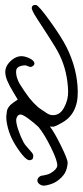

<svg xmlns="http://www.w3.org/2000/svg" viewBox="190 -498 319 740"><g transform="rotate(-90 350.0 -128.5)"><path d="M700.2 -149.9Q699.7 -140.1 637.9 -95.7Q576.2 -51.3 538.1 -32.2Q454.1 9.8 367.2 11.2Q277.8 12.7 244.1 -54.2Q242.7 -56.6 239.5 -62.5Q236.3 -68.4 235.6 -70.1Q234.9 -71.8 232.7 -77.6Q230.5 -83.5 231.2 -86.2Q231.9 -88.9 231.9 -96.2Q210.9 -79.6 158 -53.5Q105 -27.3 91.8 -27.8Q67.9 -29.3 52 -38.8Q36.1 -48.3 22 -67.9Q13.7 -79.6 8.8 -95.5Q3.9 -111.3 3.9 -120.1Q4.9 -131.3 11.7 -138.7Q18.6 -146 27.8 -144Q32.7 -142.6 36.9 -138.2Q41 -133.8 42 -129.9Q42.5 -127 43.9 -118.7Q45.4 -110.4 47.1 -105Q48.8 -99.6 51.8 -94.2Q65.9 -69.8 80.1 -67.9Q98.1 -65.9 150.6 -91.8Q203.1 -117.7 230 -140.1Q246.6 -157.7 261.5 -178Q276.4 -198.2 277.8 -207Q279.3 -214.8 273.2 -220Q267.1 -225.1 257.8 -226.1Q245.1 -226.6 220.2 -218.5Q195.3 -210.4 171.9 -198.2Q162.6 -193.4 151.4 -183.1Q140.1 -172.9 132.1 -166.3Q124 -159.7 118.2 -160.2Q108.9 -161.1 106.2 -163.3Q103.5 -165.5 102.1 -173.8Q100.6 -184.1 122.8 -202.4Q145 -220.7 171.9 -235.8Q196.8 -250 225.1 -257.6Q253.4 -265.1 272 -264.2Q284.7 -263.2 292.2 -261.7Q299.8 -260.3 306.2 -255.6Q312.5 -251 315.2 -248.3Q317.9 -245.6 325 -235.6Q332 -225.6 335.9 -220.2Q339.4 -222.2 364.7 -237.5Q390.1 -252.9 408.9 -260.7Q427.7 -268.6 443.8 -268.1Q467.8 -267.1 487.3 -244.1Q506.8 -221.2 502 -195.8Q498.5 -180.2 491 -168Q483.4 -155.8 474.1 -155.8Q470.7 -155.8 467 -159.4Q463.4 -163.1 461.9 -168Q460.4 -172.4 464.1 -180.2Q467.8 -188 467.8 -191.9Q465.8 -223.6 448.2 -226.1Q435.1 -227.5 420.7 -223.1Q406.2 -218.8 396.2 -212.6Q386.2 -206.5 369.6 -195.3Q364.3 -191.9 361.8 -189.9Q341.8 -176.8 323.7 -159.7Q305.7 -142.6 297.9 -129.9Q294.4 -124 289.8 -117.7Q285.2 -111.3 283 -107.9Q280.8 -104.5 278.6 -99.4Q276.4 -94.2 275.9 -87.9Q273.4 -58.6 304.4 -41.7Q335.4 -24.9 368.2 -25.9Q443.4 -28.3 505.9 -58.1Q532.2 -70.8 575.7 -99.1Q619.1 -127.4 650.4 -147.5Q681.6 -167.5 689.9 -166Q701.7 -164.6 700.2 -149.9Z"/></g></svg>

Font: Gogol
Style: Regular
Weight: 400
Italic angle: -48°
Designer: Gennady Fridman
Foundry: ParaType Ltd
Version: Version 1.001